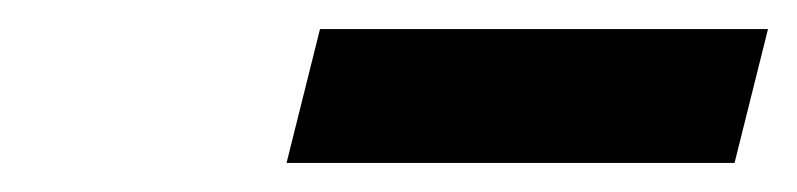

<svg xmlns="http://www.w3.org/2000/svg" viewBox="-20 -740 548 132"><path d="M177 -628 200 -720H508L485 -628Z"/></svg>

Font: Ubuntu Sans
Style: Bold Italic
Weight: 700
Italic angle: -13.5°
Designer: Dalton Maag Ltd
Foundry: Dalton Maag Ltd
Version: Version 1.006